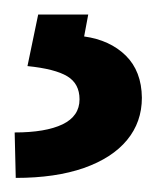

<svg xmlns="http://www.w3.org/2000/svg" viewBox="-24 -23 217 267"><path d="M29.1 -2.8H98.7L93 27.7Q128.9 32.7 150.9 54.3Q172.9 76 173.3 112.9Q173.3 146.7 152.7 171.7Q132.1 196.7 92.7 210.6Q53.3 224.4 -2.1 224.4L-3.6 161.2Q39.4 161.2 63 149.9Q86.6 138.5 86.6 115.1Q86.6 93.4 69.6 83.1Q52.6 72.8 14.2 68.9Z"/></svg>

Font: Riot Sans
Style: Bold
Weight: 600
Designer: Rasmus Andersson
Foundry: rsms
Version: Version 4.001